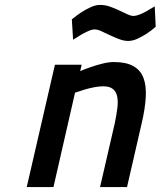

<svg xmlns="http://www.w3.org/2000/svg" viewBox="-20 -763 655 783"><path d="M89 0 204 -499H313L307 -473Q330 -483 355 -491Q375 -498 399.5 -504Q424 -510 445 -510Q494 -510 523.5 -493.5Q553 -477 565 -445.5Q577 -414 574.5 -367.5Q572 -321 558 -261L498 0H388L448 -260Q455 -294 458.5 -321.5Q462 -349 458 -369Q454 -389 440.5 -400Q427 -411 401 -411Q383 -411 363 -407Q343 -403 326 -398Q306 -392 286 -385L198 0ZM615 -654Q596 -637 577 -625Q560 -614 540.5 -605Q521 -596 503 -596Q485 -596 465.5 -603.5Q446 -611 428 -619.5Q410 -628 394 -635.5Q378 -643 366 -643Q355 -643 340.5 -636.5Q326 -630 312 -622Q295 -612 278 -601L273 -684Q292 -700 312 -713Q329 -724 349.5 -733.5Q370 -743 388 -743Q409 -743 428.5 -736Q448 -729 466 -720.5Q484 -712 499 -705Q514 -698 525 -698Q534 -698 548.5 -703.5Q563 -709 577 -717Q593 -726 611 -737Z"/></svg>

Font: Panefresco 750wt
Style: Italic
Weight: 750
Foundry: Campivisivi & Chank Co
Version: Version 1.000